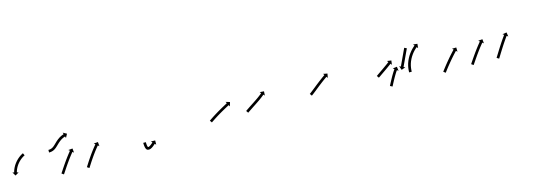

<svg xmlns="http://www.w3.org/2000/svg" viewBox="7 -863 4154 1425"><g transform="rotate(-15 2083.5 -151.0)"><path d="M138.7 -214.8C139.2 -215 139.7 -215.2 140.2 -215.5L131.7 -233.6C131.2 -233.3 130.7 -233.1 130.2 -232.9C130.2 -232.9 130.2 -232.9 130.1 -232.8C130.1 -232.8 130.1 -232.8 130.1 -232.8C128.6 -232.1 127.2 -231.4 125.7 -230.6C125.7 -230.6 125.7 -230.6 125.7 -230.6C125.6 -230.6 125.6 -230.6 125.6 -230.6C123.3 -229.4 121.1 -228.1 118.9 -226.8C118.9 -226.8 118.8 -226.8 118.8 -226.8C118.7 -226.8 118.7 -226.7 118.7 -226.7C115.8 -225 113 -223.2 110.2 -221.4C110.2 -221.4 110.1 -221.3 110.1 -221.3C110 -221.3 110 -221.3 110 -221.3C106.7 -219 103.4 -216.6 100.2 -214.2C100.2 -214.2 100.2 -214.2 100.2 -214.2C100.1 -214.1 100.1 -214.1 100.1 -214.1C96.5 -211.3 93.1 -208.4 89.7 -205.5C89.7 -205.5 89.7 -205.4 89.6 -205.4C89.6 -205.4 89.5 -205.3 89.5 -205.3C86 -202.1 82.5 -198.7 79.1 -195.3C79.1 -195.3 79.1 -195.3 79 -195.2C79 -195.2 78.9 -195.1 78.9 -195.1C75.5 -191.5 72.2 -187.8 69 -184C69 -184 68.9 -184 68.9 -183.9C68.8 -183.9 68.8 -183.8 68.8 -183.8C65.7 -180 62.7 -176 59.8 -172C59.8 -172 59.7 -172 59.7 -171.9C59.7 -171.9 59.6 -171.8 59.6 -171.8C56.9 -167.9 54.3 -163.9 51.8 -159.8C51.8 -159.8 51.8 -159.7 51.7 -159.7C51.7 -159.6 51.7 -159.5 51.7 -159.5C49.4 -155.7 47.3 -151.8 45.3 -147.8C45.3 -147.8 45.2 -147.7 45.2 -147.7C45.2 -147.6 45.2 -147.6 45.2 -147.6C43.4 -144 41.8 -140.4 40.2 -136.7C40.2 -136.7 40.2 -136.6 40.2 -136.6C40.2 -136.5 40.1 -136.5 40.1 -136.5C38.9 -133.4 37.7 -130.2 36.6 -127.1C36.6 -127.1 36.6 -127 36.5 -127C36.5 -126.9 36.5 -126.9 36.5 -126.9C35.7 -124.4 34.9 -122 34.1 -119.5C34.1 -119.5 34.1 -119.5 34.1 -119.4C34.1 -119.4 34.1 -119.4 34.1 -119.4C33.6 -117.8 33.2 -116.2 32.8 -114.6C32.8 -114.6 32.8 -114.5 32.8 -114.5C32.8 -114.5 32.8 -114.5 32.8 -114.5C32.6 -113.9 32.5 -113.4 32.3 -112.8L19.6 -116.1L36.3 -87.9L64.5 -104.6L51.7 -107.9C51.8 -108.4 52 -109 52.1 -109.5C52.1 -109.5 52.1 -109.5 52.1 -109.5C52.1 -109.4 52.1 -109.4 52.1 -109.4C52.5 -110.9 52.9 -112.4 53.3 -113.8C53.3 -113.8 53.3 -113.8 53.3 -113.8C53.3 -113.8 53.3 -113.7 53.3 -113.7C54 -116 54.7 -118.3 55.5 -120.5C55.5 -120.5 55.5 -120.5 55.4 -120.4C55.4 -120.4 55.4 -120.4 55.4 -120.4C56.4 -123.3 57.6 -126.2 58.7 -129C58.7 -129 58.7 -129 58.7 -128.9C58.6 -128.9 58.6 -128.8 58.6 -128.8C60.1 -132.2 61.6 -135.6 63.2 -138.9C63.2 -138.9 63.2 -138.8 63.1 -138.8C63.1 -138.7 63.1 -138.7 63.1 -138.7C65 -142.4 66.9 -146 69 -149.6C69 -149.6 69 -149.5 68.9 -149.4C68.9 -149.4 68.9 -149.3 68.9 -149.3C71.2 -153.1 73.6 -156.9 76.1 -160.5C76.1 -160.5 76.1 -160.5 76 -160.4C76 -160.4 76 -160.3 76 -160.3C78.7 -164 81.5 -167.7 84.4 -171.3C84.4 -171.3 84.3 -171.2 84.3 -171.2C84.2 -171.1 84.2 -171.1 84.2 -171.1C87.2 -174.6 90.3 -178.1 93.5 -181.4C93.5 -181.4 93.4 -181.4 93.4 -181.3C93.3 -181.3 93.3 -181.2 93.3 -181.2C96.5 -184.4 99.7 -187.5 103 -190.6C103 -190.6 103 -190.5 102.9 -190.5C102.9 -190.4 102.8 -190.4 102.8 -190.4C106 -193.1 109.2 -195.8 112.5 -198.4C112.5 -198.4 112.4 -198.4 112.4 -198.3C112.3 -198.3 112.3 -198.3 112.3 -198.3C115.2 -200.5 118.3 -202.7 121.3 -204.8C121.3 -204.8 121.3 -204.7 121.2 -204.7C121.2 -204.7 121.1 -204.6 121.1 -204.6C123.7 -206.3 126.3 -208 129 -209.6C129 -209.6 129 -209.6 128.9 -209.5C128.9 -209.5 128.8 -209.5 128.8 -209.5C130.9 -210.7 132.9 -211.8 135 -212.9C135 -212.9 134.9 -212.9 134.9 -212.9C134.9 -212.9 134.9 -212.8 134.9 -212.8C136.2 -213.5 137.5 -214.2 138.8 -214.8C138.8 -214.8 138.8 -214.8 138.8 -214.8C138.8 -214.8 138.7 -214.8 138.7 -214.8Z M322.5 -208.5C322 -208.5 321.5 -208.5 321 -208.5L321 -188.5C321.6 -188.5 322.1 -188.5 322.7 -188.5C322.7 -188.5 322.7 -188.5 322.7 -188.5C322.8 -188.5 322.8 -188.5 322.8 -188.5C324.3 -188.5 325.9 -188.6 327.5 -188.7C327.5 -188.7 327.5 -188.7 327.6 -188.7C327.6 -188.7 327.7 -188.7 327.7 -188.7C330 -188.9 332.4 -189.1 334.7 -189.4C334.7 -189.4 334.8 -189.4 334.9 -189.4C335 -189.4 335.1 -189.4 335.1 -189.4C338 -189.9 341 -190.5 343.9 -191.1C343.9 -191.1 344 -191.2 344.1 -191.2C344.2 -191.2 344.3 -191.2 344.3 -191.2C347.6 -192.2 350.9 -193.3 354.2 -194.5C354.2 -194.5 354.3 -194.6 354.4 -194.6C354.5 -194.7 354.6 -194.7 354.6 -194.7C358.2 -196.3 361.7 -198.1 365.1 -200C365.1 -200 365.2 -200.1 365.3 -200.2C365.4 -200.2 365.5 -200.3 365.5 -200.3C369.2 -202.7 372.8 -205.3 376.3 -208C376.3 -208 376.4 -208 376.4 -208.1C376.5 -208.2 376.6 -208.2 376.6 -208.2C380.4 -211.4 384.1 -214.7 387.7 -218.1C387.7 -218.1 387.8 -218.1 387.8 -218.1C387.8 -218.1 387.8 -218.2 387.8 -218.2C391.7 -221.9 395.6 -225.6 399.4 -229.4L399.4 -229.4L399.4 -229.4C403.4 -233.3 407.5 -237.2 411.6 -241C411.6 -241 411.6 -240.9 411.6 -240.9C411.5 -240.8 411.5 -240.8 411.5 -240.8C415.7 -244.5 419.9 -248 424.3 -251.5C424.3 -251.5 424.3 -251.4 424.2 -251.4C424.1 -251.3 424.1 -251.3 424.1 -251.3C428.3 -254.3 432.6 -257.3 437 -260C437 -260 436.9 -260 436.8 -260C436.7 -259.9 436.6 -259.9 436.6 -259.9C440.5 -262.1 444.5 -264.2 448.5 -266.2C448.5 -266.2 448.5 -266.2 448.4 -266.1C448.3 -266.1 448.2 -266.1 448.2 -266.1C451.4 -267.5 454.6 -268.9 457.9 -270.1C457.9 -270.1 457.8 -270.1 457.8 -270.1C457.7 -270.1 457.7 -270 457.7 -270C459.8 -270.8 461.9 -271.5 464 -272.2C464 -272.2 464 -272.2 463.9 -272.2C463.9 -272.2 463.9 -272.2 463.9 -272.2C464.7 -272.4 465.4 -272.6 466.2 -272.9L470 -260.3L485.5 -289.1L456.7 -304.7L460.5 -292C459.6 -291.8 458.8 -291.5 458 -291.3C458 -291.3 458 -291.3 458 -291.3C457.9 -291.3 457.9 -291.3 457.9 -291.3C455.6 -290.5 453.2 -289.7 450.9 -288.9C450.9 -288.9 450.8 -288.8 450.8 -288.8C450.7 -288.8 450.7 -288.8 450.7 -288.8C447.1 -287.4 443.5 -285.9 440 -284.3C440 -284.3 440 -284.3 439.9 -284.2C439.8 -284.2 439.7 -284.2 439.7 -284.2C435.3 -282 430.9 -279.7 426.6 -277.2C426.6 -277.2 426.6 -277.1 426.5 -277.1C426.4 -277 426.3 -277 426.3 -277C421.5 -274 416.8 -270.8 412.3 -267.4C412.3 -267.4 412.2 -267.4 412.1 -267.3C412.1 -267.3 412 -267.2 412 -267.2C407.3 -263.6 402.7 -259.8 398.3 -255.8C398.3 -255.8 398.2 -255.8 398.2 -255.8C398.2 -255.7 398.1 -255.7 398.1 -255.7C393.8 -251.8 389.6 -247.8 385.5 -243.7L385.5 -243.7L385.5 -243.7C381.7 -240 377.8 -236.3 374 -232.6C374 -232.6 374 -232.6 374.1 -232.7C374.1 -232.7 374.1 -232.7 374.1 -232.7C370.7 -229.6 367.3 -226.5 363.8 -223.6C363.8 -223.6 363.8 -223.6 363.9 -223.7C364 -223.7 364.1 -223.8 364.1 -223.8C361 -221.4 357.9 -219.2 354.7 -217.1C354.7 -217.1 354.8 -217.2 354.9 -217.3C355 -217.3 355.1 -217.4 355.1 -217.4C352.3 -215.8 349.5 -214.3 346.5 -213C346.5 -213 346.6 -213 346.7 -213.1C346.9 -213.1 347 -213.2 347 -213.2C344.3 -212.2 341.7 -211.3 338.9 -210.5C338.9 -210.5 339 -210.5 339.2 -210.6C339.3 -210.6 339.4 -210.6 339.4 -210.6C336.9 -210.1 334.5 -209.6 332 -209.2C332 -209.2 332.1 -209.2 332.2 -209.2C332.3 -209.2 332.3 -209.2 332.3 -209.2C330.3 -209 328.3 -208.8 326.3 -208.6C326.3 -208.6 326.3 -208.7 326.4 -208.7C326.4 -208.7 326.5 -208.7 326.5 -208.7C325.1 -208.6 323.7 -208.5 322.4 -208.5C322.4 -208.5 322.4 -208.5 322.4 -208.5C322.5 -208.5 322.5 -208.5 322.5 -208.5ZM370.2 -15.9C369.9 -15.4 369.5 -14.9 369.2 -14.4L385.6 -3C386 -3.5 386.3 -4 386.7 -4.5L386.7 -4.5L386.7 -4.5C387.7 -6 388.7 -7.5 389.7 -9L389.8 -9L389.8 -9.1C391.4 -11.4 392.9 -13.8 394.5 -16.2L394.5 -16.2L394.5 -16.2C396.6 -19.4 398.7 -22.5 400.8 -25.6C403.2 -29.4 405.7 -33.1 408.2 -36.9L408.2 -36.8L408.2 -36.8C410.9 -41 413.7 -45.2 416.5 -49.4L416.5 -49.4L416.5 -49.4C419.5 -53.8 422.6 -58.3 425.6 -62.7L425.6 -62.7L425.6 -62.7C428.7 -67.3 431.9 -71.9 435.1 -76.5L435.1 -76.4L435.1 -76.4C438.3 -81 441.5 -85.6 444.8 -90.1L444.8 -90.1L444.7 -90.1C447.9 -94.5 451.1 -98.8 454.3 -103.2L454.3 -103.2L454.3 -103.2C457.3 -107.3 460.3 -111.3 463.4 -115.4L463.4 -115.4L463.4 -115.3C466.1 -119 468.9 -122.6 471.7 -126.2L471.7 -126.2L471.7 -126.1C474 -129.2 476.4 -132.2 478.8 -135.2L478.8 -135.2L478.8 -135.2C480.6 -137.5 482.5 -139.8 484.4 -142.2L484.4 -142.1L484.4 -142.1C485.6 -143.6 486.8 -145.1 488 -146.6L488 -146.6L488 -146.6C488.4 -147.1 488.9 -147.6 489.3 -148.1L499.5 -139.8L496.4 -172.4L463.7 -169.3L473.9 -160.9C473.4 -160.4 473 -159.8 472.6 -159.3L472.6 -159.3L472.6 -159.3C471.3 -157.8 470.1 -156.3 468.9 -154.8L468.9 -154.8L468.8 -154.7C466.9 -152.4 465.1 -150 463.2 -147.7L463.2 -147.7L463.1 -147.7C460.7 -144.6 458.3 -141.5 455.9 -138.5L455.9 -138.4L455.9 -138.4C453.1 -134.8 450.2 -131.1 447.5 -127.5L447.4 -127.4L447.4 -127.4C444.3 -123.3 441.3 -119.2 438.2 -115.1L438.2 -115.1L438.2 -115C434.9 -110.6 431.7 -106.2 428.5 -101.8L428.5 -101.7L428.5 -101.7C425.2 -97.1 422 -92.5 418.7 -87.9L418.7 -87.9L418.7 -87.9C415.5 -83.3 412.3 -78.7 409.1 -74L409.1 -74L409.1 -74C406 -69.5 403 -65 399.9 -60.5L399.9 -60.5L399.9 -60.5C397.1 -56.3 394.3 -52.1 391.5 -47.9L391.5 -47.9L391.5 -47.9C389 -44.2 386.5 -40.4 384.1 -36.7C382 -33.5 379.9 -30.4 377.9 -27.3L377.9 -27.3L377.9 -27.3C376.3 -24.9 374.7 -22.5 373.1 -20.2L373.2 -20.2L373.2 -20.2C372.2 -18.8 371.2 -17.3 370.2 -15.8L370.2 -15.9ZM564.7 -12.2C564.4 -11.7 564.1 -11.3 563.8 -10.8L580.5 0.3C580.8 -0.2 581.1 -0.7 581.4 -1.2L581.5 -1.2L581.5 -1.3C582.4 -2.8 583.4 -4.3 584.4 -5.8L584.4 -5.8L584.4 -5.8C586 -8.2 587.5 -10.7 589 -13.1C591.1 -16.3 593.1 -19.5 595.1 -22.7L595.1 -22.7L595.1 -22.7C597.6 -26.5 600 -30.3 602.4 -34.1L602.4 -34.1L602.4 -34.1C605.2 -38.3 607.9 -42.5 610.7 -46.8L610.7 -46.7L610.7 -46.7C613.7 -51.2 616.7 -55.7 619.7 -60.2L619.7 -60.2L619.7 -60.2C622.8 -64.8 626 -69.4 629.2 -74L629.2 -74L629.2 -74C632.4 -78.6 635.6 -83.1 638.9 -87.7C638.9 -87.7 638.9 -87.7 638.9 -87.7C638.9 -87.7 638.9 -87.7 638.9 -87.7C642 -92.1 645.2 -96.5 648.5 -100.8C648.5 -100.8 648.5 -100.8 648.5 -100.8C648.4 -100.8 648.4 -100.8 648.4 -100.8C651.5 -104.9 654.5 -108.9 657.6 -113L657.6 -113L657.6 -112.9C660.4 -116.6 663.2 -120.2 666 -123.8L666 -123.7L666 -123.7C668.4 -126.7 670.8 -129.8 673.2 -132.8L673.2 -132.8L673.2 -132.7C675.1 -135.1 677 -137.4 678.9 -139.7L678.9 -139.6L678.9 -139.6C680.1 -141.1 681.3 -142.6 682.5 -144.1L682.5 -144.1L682.5 -144C683 -144.6 683.4 -145.1 683.9 -145.6L693.9 -137.1L691.2 -169.8L658.5 -167L668.6 -158.5C668.1 -158 667.7 -157.5 667.2 -156.9L667.2 -156.9L667.2 -156.9C666 -155.4 664.7 -153.9 663.5 -152.4L663.5 -152.4L663.4 -152.4C661.5 -150.1 659.6 -147.7 657.7 -145.4L657.7 -145.3L657.7 -145.3C655.2 -142.3 652.7 -139.2 650.3 -136.1L650.3 -136.1L650.3 -136.1C647.4 -132.5 644.6 -128.8 641.8 -125.1L641.7 -125.1L641.7 -125.1C638.6 -121 635.5 -116.9 632.4 -112.7C632.4 -112.7 632.4 -112.7 632.4 -112.7C632.4 -112.7 632.4 -112.7 632.4 -112.7C629.1 -108.3 625.9 -103.8 622.6 -99.4C622.6 -99.4 622.6 -99.4 622.6 -99.4C622.6 -99.3 622.6 -99.3 622.6 -99.3C619.3 -94.7 616 -90.1 612.8 -85.5L612.8 -85.4L612.8 -85.4C609.5 -80.8 606.3 -76.1 603.2 -71.4L603.1 -71.4L603.1 -71.4C600.1 -66.9 597 -62.3 594 -57.8L594 -57.8L594 -57.7C591.2 -53.5 588.4 -49.2 585.6 -45L585.6 -44.9L585.6 -44.9C583.2 -41.1 580.7 -37.3 578.3 -33.5L578.3 -33.5L578.3 -33.4C576.2 -30.2 574.2 -27 572.1 -23.8C570.6 -21.4 569.1 -19 567.5 -16.6L567.5 -16.6L567.6 -16.6C566.6 -15.1 565.7 -13.6 564.7 -12.2L564.7 -12.2Z M1034.5 -75C1034.5 -75.6 1034.5 -76.2 1034.5 -76.8L1014.5 -76.9C1014.5 -76.3 1014.5 -75.7 1014.5 -75.1C1014.5 -75.1 1014.5 -75 1014.5 -75C1014.5 -75 1014.5 -75 1014.5 -75C1014.5 -73.3 1014.5 -71.6 1014.6 -69.9C1014.6 -69.9 1014.6 -69.8 1014.6 -69.8C1014.6 -69.8 1014.6 -69.8 1014.6 -69.8C1014.6 -67.1 1014.8 -64.5 1014.9 -61.9C1014.9 -61.9 1014.9 -61.8 1014.9 -61.8C1014.9 -61.8 1014.9 -61.7 1014.9 -61.7C1015.1 -58.4 1015.5 -55.1 1015.9 -51.9C1015.9 -51.9 1015.9 -51.8 1015.9 -51.7C1015.9 -51.6 1015.9 -51.6 1015.9 -51.6C1016.4 -47.9 1017.1 -44.3 1017.9 -40.8C1017.9 -40.8 1017.9 -40.6 1018 -40.5C1018 -40.4 1018 -40.3 1018 -40.3C1019 -36.9 1020.1 -33.5 1021.5 -30.3C1021.5 -30.3 1021.6 -30.1 1021.7 -29.9C1021.8 -29.7 1021.9 -29.5 1021.9 -29.5C1023.2 -27.1 1024.7 -24.8 1026.5 -22.9C1026.5 -22.9 1026.8 -22.6 1027.1 -22.4C1027.4 -22.1 1027.7 -21.8 1027.7 -21.8C1029.5 -20.5 1031.5 -19.5 1033.6 -18.8C1033.7 -18.8 1034 -18.7 1034.3 -18.6C1034.6 -18.5 1034.9 -18.4 1034.9 -18.4C1038.2 -17.8 1041.5 -17.6 1044.8 -17.5C1044.9 -17.5 1045.2 -17.5 1045.5 -17.5C1045.8 -17.6 1046.1 -17.6 1046.1 -17.6C1049.2 -17.9 1052.2 -18.7 1055.1 -19.7C1055.1 -19.7 1055.3 -19.8 1055.5 -19.8C1055.7 -19.9 1055.8 -20 1055.8 -20C1059.3 -21.4 1062.7 -23.1 1065.9 -25C1065.9 -25 1066 -25 1066.1 -25.1C1066.2 -25.1 1066.3 -25.2 1066.3 -25.2C1069.5 -27.2 1072.6 -29.3 1075.6 -31.5C1075.6 -31.5 1075.7 -31.5 1075.8 -31.6C1075.8 -31.6 1075.9 -31.7 1075.9 -31.7C1078.5 -33.7 1081.1 -35.8 1083.7 -37.9C1083.7 -37.9 1083.7 -37.9 1083.8 -38C1083.8 -38 1083.8 -38 1083.8 -38C1085.8 -39.7 1087.8 -41.5 1089.8 -43.3C1089.8 -43.3 1089.8 -43.3 1089.8 -43.3C1089.8 -43.3 1089.8 -43.3 1089.8 -43.3C1091.1 -44.5 1092.4 -45.7 1093.6 -46.9L1093.6 -46.9L1093.7 -46.9C1094.1 -47.3 1094.5 -47.7 1095 -48.2L1104.1 -38.7L1104.7 -71.4L1072 -72.1L1081.1 -62.6C1080.7 -62.2 1080.3 -61.8 1079.8 -61.3L1079.9 -61.4L1079.9 -61.4C1078.7 -60.3 1077.5 -59.1 1076.3 -58C1076.3 -58 1076.3 -58 1076.3 -58.1C1076.3 -58.1 1076.4 -58.1 1076.4 -58.1C1074.5 -56.4 1072.7 -54.8 1070.8 -53.2C1070.8 -53.2 1070.8 -53.2 1070.8 -53.2C1070.9 -53.3 1070.9 -53.3 1070.9 -53.3C1068.5 -51.3 1066.1 -49.4 1063.7 -47.6C1063.7 -47.6 1063.8 -47.6 1063.8 -47.6C1063.9 -47.7 1063.9 -47.7 1063.9 -47.7C1061.2 -45.8 1058.5 -43.9 1055.7 -42.2C1055.7 -42.2 1055.8 -42.2 1055.9 -42.3C1056 -42.3 1056.1 -42.4 1056.1 -42.4C1053.5 -40.9 1050.8 -39.5 1048.1 -38.4C1048.1 -38.4 1048.2 -38.5 1048.4 -38.5C1048.6 -38.6 1048.8 -38.7 1048.8 -38.7C1047.2 -38.1 1045.5 -37.6 1043.9 -37.4C1043.9 -37.4 1044.2 -37.5 1044.5 -37.5C1044.8 -37.5 1045.1 -37.5 1045.1 -37.5C1043 -37.5 1040.8 -37.6 1038.8 -38C1038.7 -38 1039.1 -38 1039.4 -37.9C1039.7 -37.8 1040.1 -37.7 1040.1 -37.7C1040 -37.7 1039.5 -38 1039.7 -37.8C1039.8 -37.8 1040 -37.6 1039.9 -37.7C1039.9 -37.7 1040.2 -37.4 1040.5 -37.1C1040.8 -36.9 1041.1 -36.6 1041.1 -36.6C1040.4 -37.3 1039.9 -38.3 1039.5 -39.1C1039.5 -39.1 1039.6 -38.9 1039.7 -38.7C1039.8 -38.5 1039.9 -38.3 1039.9 -38.3C1038.8 -40.7 1038 -43.2 1037.3 -45.7C1037.3 -45.7 1037.3 -45.6 1037.4 -45.4C1037.4 -45.3 1037.4 -45.2 1037.4 -45.2C1036.7 -48.3 1036.1 -51.4 1035.7 -54.5C1035.7 -54.5 1035.7 -54.4 1035.7 -54.4C1035.7 -54.3 1035.7 -54.2 1035.7 -54.2C1035.4 -57.2 1035.1 -60.2 1034.9 -63.2C1034.9 -63.2 1034.9 -63.1 1034.9 -63.1C1034.9 -63 1034.9 -63 1034.9 -63C1034.7 -65.4 1034.6 -67.9 1034.5 -70.3C1034.5 -70.3 1034.6 -70.3 1034.6 -70.3C1034.6 -70.2 1034.6 -70.2 1034.6 -70.2C1034.5 -71.8 1034.5 -73.5 1034.5 -75.1C1034.5 -75.1 1034.5 -75.1 1034.5 -75C1034.5 -75 1034.5 -75 1034.5 -75Z M1536.2 -108.9C1535.7 -108.5 1535.1 -108.2 1534.6 -107.8L1546 -91.4C1546.5 -91.7 1547.1 -92.1 1547.7 -92.5L1547.6 -92.5L1547.6 -92.5C1549.2 -93.6 1550.8 -94.7 1552.3 -95.8L1552.3 -95.8L1552.3 -95.7C1554.8 -97.4 1557.2 -99.1 1559.7 -100.8L1559.7 -100.7L1559.7 -100.7C1562.8 -102.9 1566 -105 1569.2 -107.1L1569.2 -107.1L1569.2 -107.1C1573 -109.6 1576.8 -112.1 1580.6 -114.6L1580.6 -114.6L1580.6 -114.6C1584.9 -117.3 1589.1 -120 1593.4 -122.7L1593.4 -122.7L1593.4 -122.7C1598 -125.6 1602.6 -128.4 1607.2 -131.3L1607.2 -131.2L1607.2 -131.2C1612 -134.1 1616.8 -137 1621.6 -139.9L1621.6 -139.9L1621.5 -139.8C1626.4 -142.7 1631.2 -145.5 1636 -148.3L1636 -148.3L1636 -148.3C1640.7 -150.9 1645.4 -153.6 1650.1 -156.3L1650.1 -156.3L1650.1 -156.2C1654.5 -158.7 1658.9 -161.2 1663.3 -163.6L1663.3 -163.6L1663.3 -163.6C1667.2 -165.7 1671.1 -167.9 1675.1 -170.1L1675.1 -170.1L1675.1 -170.1C1678.4 -171.9 1681.7 -173.7 1685.1 -175.5C1687.6 -176.9 1690.2 -178.2 1692.8 -179.6C1694.4 -180.5 1696 -181.4 1697.7 -182.3C1698.3 -182.6 1698.8 -182.9 1699.4 -183.2L1705.7 -171.7L1715 -203.1L1683.6 -212.4L1689.9 -200.8C1689.3 -200.5 1688.7 -200.2 1688.2 -199.9C1686.5 -199 1684.9 -198.1 1683.2 -197.2C1680.7 -195.8 1678.1 -194.4 1675.6 -193.1C1672.2 -191.3 1668.9 -189.4 1665.5 -187.6L1665.5 -187.6L1665.5 -187.6C1661.6 -185.5 1657.6 -183.3 1653.6 -181.1L1653.6 -181.1L1653.6 -181.1C1649.2 -178.6 1644.7 -176.2 1640.3 -173.7L1640.3 -173.7L1640.3 -173.7C1635.5 -171 1630.8 -168.3 1626.1 -165.6L1626 -165.6L1626 -165.6C1621.1 -162.8 1616.3 -159.9 1611.4 -157.1L1611.4 -157.1L1611.4 -157.1C1606.5 -154.2 1601.7 -151.3 1596.8 -148.3L1596.8 -148.3L1596.8 -148.3C1592.1 -145.5 1587.5 -142.6 1582.8 -139.7L1582.8 -139.7L1582.8 -139.7C1578.4 -136.9 1574.1 -134.2 1569.8 -131.4L1569.8 -131.4L1569.7 -131.4C1565.9 -128.9 1562 -126.4 1558.2 -123.8L1558.2 -123.8L1558.2 -123.8C1554.9 -121.7 1551.7 -119.5 1548.5 -117.3L1548.5 -117.3L1548.4 -117.3C1546 -115.6 1543.5 -113.9 1541 -112.2L1541 -112.2L1541 -112.2C1539.4 -111.1 1537.8 -110 1536.2 -108.9L1536.2 -108.9Z M1815.2 -108.9C1814.7 -108.5 1814.1 -108.2 1813.6 -107.8L1825 -91.4C1825.5 -91.7 1826.1 -92.1 1826.6 -92.5C1828.2 -93.6 1829.8 -94.7 1831.3 -95.7L1831.3 -95.7L1831.3 -95.7C1833.7 -97.4 1836.2 -99.1 1838.6 -100.7L1838.6 -100.7L1838.6 -100.7C1841.8 -102.9 1844.9 -105 1848.1 -107.1L1848.1 -107.1L1848.1 -107.1C1851.8 -109.6 1855.6 -112.1 1859.3 -114.6L1859.3 -114.6L1859.3 -114.6C1863.5 -117.4 1867.6 -120.1 1871.8 -122.9C1876.3 -125.8 1880.7 -128.8 1885.2 -131.7C1889.8 -134.7 1894.3 -137.7 1898.9 -140.7L1898.9 -140.8L1898.9 -140.8C1903.4 -143.8 1908 -146.8 1912.5 -149.8L1912.5 -149.8L1912.5 -149.9C1916.8 -152.8 1921.1 -155.8 1925.4 -158.7C1925.4 -158.7 1925.4 -158.7 1925.4 -158.8C1925.5 -158.8 1925.5 -158.8 1925.5 -158.8C1929.4 -161.6 1933.4 -164.4 1937.3 -167.2C1937.3 -167.2 1937.3 -167.2 1937.3 -167.2C1937.4 -167.2 1937.4 -167.3 1937.4 -167.3C1940.8 -169.8 1944.3 -172.4 1947.7 -175C1947.7 -175 1947.7 -175 1947.8 -175C1947.8 -175 1947.8 -175 1947.8 -175C1950.6 -177.2 1953.5 -179.5 1956.3 -181.7C1956.3 -181.7 1956.3 -181.7 1956.3 -181.7C1956.4 -181.7 1956.4 -181.8 1956.4 -181.8C1958.5 -183.5 1960.7 -185.2 1962.8 -187C1962.8 -187 1962.8 -187 1962.8 -187C1962.8 -187 1962.8 -187 1962.8 -187C1964.2 -188.2 1965.5 -189.3 1966.9 -190.5L1966.9 -190.5L1966.9 -190.5C1967.4 -190.9 1967.8 -191.3 1968.3 -191.7L1977 -181.8L1979.2 -214.5L1946.6 -216.8L1955.2 -206.8C1954.7 -206.4 1954.3 -206 1953.8 -205.6L1953.8 -205.6L1953.8 -205.7C1952.6 -204.5 1951.3 -203.4 1950 -202.3C1950 -202.3 1950 -202.4 1950 -202.4C1950 -202.4 1950 -202.4 1950 -202.4C1947.9 -200.7 1945.9 -199 1943.8 -197.3C1943.8 -197.3 1943.8 -197.3 1943.8 -197.3C1943.8 -197.3 1943.9 -197.3 1943.9 -197.3C1941.1 -195.2 1938.4 -193 1935.6 -190.9C1935.6 -190.9 1935.6 -190.9 1935.6 -190.9C1935.6 -190.9 1935.6 -190.9 1935.6 -190.9C1932.3 -188.4 1928.9 -185.9 1925.5 -183.4C1925.5 -183.4 1925.5 -183.4 1925.6 -183.4C1925.6 -183.4 1925.6 -183.4 1925.6 -183.4C1921.7 -180.6 1917.9 -177.9 1914 -175.1C1914 -175.1 1914 -175.1 1914 -175.1C1914 -175.2 1914 -175.2 1914 -175.2C1909.8 -172.2 1905.5 -169.3 1901.3 -166.4L1901.3 -166.4L1901.3 -166.4C1896.8 -163.4 1892.3 -160.4 1887.8 -157.4L1887.8 -157.4L1887.9 -157.4C1883.3 -154.4 1878.7 -151.4 1874.2 -148.4C1869.7 -145.5 1865.3 -142.5 1860.8 -139.6C1856.6 -136.8 1852.4 -134.1 1848.2 -131.3L1848.2 -131.3L1848.2 -131.3C1844.5 -128.8 1840.7 -126.3 1836.9 -123.7L1836.9 -123.7L1836.9 -123.7C1833.7 -121.6 1830.5 -119.4 1827.4 -117.3L1827.4 -117.3L1827.3 -117.3C1824.9 -115.6 1822.4 -113.9 1820 -112.2L1820 -112.2L1820 -112.2C1818.4 -111.1 1816.8 -110 1815.2 -108.9Z M2304 -108.8C2303.6 -108.5 2303.1 -108.1 2302.6 -107.8L2314 -91.4C2314.5 -91.7 2315 -92.1 2315.5 -92.4L2315.5 -92.4L2315.6 -92.5C2317 -93.5 2318.4 -94.5 2319.8 -95.5C2319.8 -95.5 2319.9 -95.5 2319.9 -95.5C2319.9 -95.6 2319.9 -95.6 2319.9 -95.6C2322.1 -97.2 2324.4 -98.9 2326.6 -100.6C2326.6 -100.6 2326.6 -100.6 2326.6 -100.6C2326.6 -100.6 2326.7 -100.6 2326.7 -100.6C2329.6 -102.8 2332.5 -105.1 2335.4 -107.3L2335.4 -107.3L2335.4 -107.3C2338.9 -110.1 2342.4 -112.8 2345.8 -115.5L2345.8 -115.5L2345.8 -115.5C2349.7 -118.6 2353.6 -121.7 2357.5 -124.8C2361.7 -128.1 2365.8 -131.4 2370 -134.8C2374.3 -138.2 2378.7 -141.7 2383 -145.1L2383 -145.1L2383 -145.1C2387.3 -148.5 2391.7 -151.9 2396.1 -155.3L2396.1 -155.3L2396.1 -155.3C2400.3 -158.6 2404.6 -161.9 2408.9 -165.2L2408.9 -165.2L2408.9 -165.2C2412.9 -168.2 2416.9 -171.3 2421 -174.3L2421 -174.3L2421 -174.3C2424.6 -177 2428.3 -179.7 2431.9 -182.4L2431.9 -182.4L2431.9 -182.4C2435 -184.6 2438.1 -186.9 2441.3 -189.1L2441.2 -189.1L2441.2 -189.1C2443.7 -190.8 2446.1 -192.5 2448.5 -194.2L2448.5 -194.2L2448.5 -194.2C2450.1 -195.3 2451.6 -196.4 2453.2 -197.5L2453.2 -197.5L2453.2 -197.5C2453.8 -197.9 2454.3 -198.3 2454.9 -198.7L2462.3 -187.8L2468.3 -220L2436.1 -226L2443.6 -215.1C2443 -214.7 2442.4 -214.4 2441.9 -214L2441.9 -214L2441.8 -214C2440.2 -212.9 2438.7 -211.7 2437.1 -210.6L2437 -210.6L2437 -210.6C2434.6 -208.9 2432.1 -207.2 2429.7 -205.4L2429.6 -205.4L2429.6 -205.4C2426.5 -203.1 2423.3 -200.8 2420.1 -198.6L2420.1 -198.5L2420.1 -198.5C2416.4 -195.8 2412.7 -193.1 2409 -190.4L2409 -190.3L2409 -190.3C2404.9 -187.3 2400.8 -184.2 2396.8 -181.1L2396.8 -181.1L2396.7 -181.1C2392.4 -177.8 2388.1 -174.5 2383.8 -171.1L2383.8 -171.1L2383.8 -171.1C2379.4 -167.7 2375 -164.2 2370.6 -160.8L2370.6 -160.8L2370.6 -160.8C2366.2 -157.3 2361.9 -153.9 2357.5 -150.4C2353.4 -147.1 2349.2 -143.8 2345 -140.4C2341.1 -137.3 2337.3 -134.3 2333.4 -131.2L2333.4 -131.2L2333.4 -131.2C2330 -128.5 2326.6 -125.8 2323.1 -123.1L2323.1 -123.1L2323.2 -123.1C2320.3 -120.9 2317.4 -118.7 2314.5 -116.5C2314.5 -116.5 2314.6 -116.5 2314.6 -116.5C2314.6 -116.5 2314.6 -116.5 2314.6 -116.5C2312.4 -114.9 2310.2 -113.3 2308.1 -111.7C2308.1 -111.7 2308.1 -111.7 2308.1 -111.7C2308.1 -111.7 2308.1 -111.7 2308.1 -111.7C2306.7 -110.7 2305.4 -109.7 2304 -108.8L2304 -108.8Z M2818.8 -108.6C2818.4 -108.3 2818 -108.1 2817.6 -107.8L2829 -91.4C2829.4 -91.6 2829.8 -91.9 2830.2 -92.2C2831.4 -93 2832.6 -93.9 2833.8 -94.7C2835.6 -96 2837.4 -97.2 2839.3 -98.5C2841.6 -100.2 2844 -101.8 2846.4 -103.4C2849.2 -105.4 2852 -107.3 2854.8 -109.3C2858 -111.5 2861.1 -113.6 2864.2 -115.8C2867.6 -118.1 2870.9 -120.4 2874.3 -122.8C2877.7 -125.1 2881.1 -127.5 2884.6 -129.9C2888 -132.3 2891.5 -134.7 2894.9 -137.1L2894.9 -137.1L2894.9 -137.1C2898.2 -139.5 2901.5 -141.8 2904.8 -144.1L2904.8 -144.1L2904.8 -144.1C2907.9 -146.3 2911 -148.5 2914 -150.7L2914 -150.7L2914 -150.7C2916.8 -152.7 2919.5 -154.7 2922.2 -156.7L2922.3 -156.7L2922.3 -156.7C2924.6 -158.3 2926.8 -160 2929.1 -161.7L2929.1 -161.7L2929.2 -161.7C2930.9 -163 2932.7 -164.3 2934.4 -165.6L2934.4 -165.6L2934.4 -165.6C2935.6 -166.5 2936.7 -167.3 2937.8 -168.2C2938.2 -168.5 2938.6 -168.8 2939 -169.1L2946.9 -158.5L2951.5 -191L2919 -195.6L2927 -185C2926.6 -184.7 2926.2 -184.4 2925.8 -184.1C2924.7 -183.3 2923.6 -182.5 2922.5 -181.7L2922.5 -181.7L2922.5 -181.7C2920.7 -180.4 2919 -179.1 2917.3 -177.8L2917.3 -177.8L2917.3 -177.8C2915 -176.1 2912.8 -174.5 2910.5 -172.8L2910.5 -172.8L2910.5 -172.8C2907.8 -170.9 2905.1 -168.9 2902.4 -167L2902.4 -167L2902.4 -167C2899.3 -164.8 2896.3 -162.6 2893.2 -160.5L2893.2 -160.5L2893.2 -160.5C2890 -158.1 2886.7 -155.8 2883.4 -153.5L2883.4 -153.5L2883.4 -153.5C2880 -151.1 2876.6 -148.7 2873.2 -146.3C2869.7 -144 2866.3 -141.6 2862.9 -139.2C2859.5 -136.9 2856.2 -134.6 2852.8 -132.2C2849.7 -130.1 2846.6 -127.9 2843.4 -125.7C2840.6 -123.8 2837.8 -121.8 2835 -119.9C2832.6 -118.2 2830.2 -116.6 2827.9 -114.9C2826 -113.7 2824.2 -112.4 2822.4 -111.1C2821.2 -110.3 2820 -109.5 2818.8 -108.6ZM3085.3 -247.2C3085.5 -247.7 3085.8 -248.2 3086 -248.6L3067.9 -257.1C3067.6 -256.6 3067.4 -256.1 3067.2 -255.6C3066.6 -254.3 3065.9 -252.9 3065.3 -251.6C3064.3 -249.5 3063.3 -247.4 3062.4 -245.3C3061.1 -242.5 3059.8 -239.8 3058.5 -237.1C3057 -233.9 3055.5 -230.6 3054 -227.4C3052.3 -223.8 3050.7 -220.2 3049 -216.6C3047.2 -212.7 3045.4 -208.9 3043.6 -205C3041.7 -201 3039.9 -197.1 3038 -193.1C3036.2 -189.1 3034.3 -185.1 3032.5 -181.2C3030.7 -177.3 3028.9 -173.4 3027.1 -169.6C3025.4 -166 3023.7 -162.4 3022 -158.8C3020.5 -155.6 3019 -152.3 3017.5 -149.1C3016.2 -146.4 3015 -143.6 3013.7 -140.9C3012.7 -138.8 3011.7 -136.7 3010.7 -134.6C3010.1 -133.2 3009.5 -131.9 3008.8 -130.5C3008.6 -130.1 3008.4 -129.6 3008.2 -129.1L2996.2 -134.7L3007.4 -103.9L3038.2 -115.1L3026.3 -120.6C3026.5 -121.1 3026.8 -121.6 3027 -122.1C3027.6 -123.4 3028.2 -124.8 3028.9 -126.1C3029.8 -128.2 3030.8 -130.3 3031.8 -132.5C3033.1 -135.2 3034.4 -137.9 3035.6 -140.6C3037.1 -143.9 3038.6 -147.1 3040.1 -150.3C3041.8 -153.9 3043.5 -157.5 3045.2 -161.1C3047 -165 3048.8 -168.8 3050.6 -172.7C3052.4 -176.7 3054.3 -180.7 3056.1 -184.6C3058 -188.6 3059.9 -192.6 3061.7 -196.6C3063.5 -200.4 3065.3 -204.3 3067.1 -208.1C3068.8 -211.7 3070.5 -215.3 3072.1 -218.9C3073.6 -222.2 3075.2 -225.4 3076.7 -228.6C3077.9 -231.4 3079.2 -234.1 3080.5 -236.8C3081.5 -238.9 3082.4 -241 3083.4 -243.1C3084.1 -244.5 3084.7 -245.8 3085.3 -247.2ZM2893 -12.1C2892.8 -11.6 2892.5 -11.2 2892.3 -10.8L2910.2 -1.8C2910.4 -2.2 2910.6 -2.7 2910.9 -3.1L2910.9 -3.1L2910.9 -3.1C2911.4 -4.3 2912 -5.4 2912.6 -6.6L2912.6 -6.6L2912.6 -6.6C2913.6 -8.4 2914.5 -10.3 2915.4 -12.1L2915.4 -12.1L2915.4 -12.1C2916.6 -14.4 2917.8 -16.8 2919.1 -19.1L2919.1 -19.1L2919 -19.1C2920.5 -21.9 2921.9 -24.6 2923.4 -27.4L2923.4 -27.4L2923.4 -27.4C2925 -30.5 2926.7 -33.6 2928.3 -36.6L2928.3 -36.6L2928.3 -36.6C2930.1 -39.9 2931.8 -43.2 2933.6 -46.5L2933.6 -46.5L2933.6 -46.5C2935.5 -49.9 2937.3 -53.3 2939.2 -56.7L2939.2 -56.6L2939.2 -56.6C2941.1 -60 2943 -63.4 2944.9 -66.8L2944.9 -66.8L2944.9 -66.7C2946.8 -70 2948.7 -73.3 2950.6 -76.5C2950.6 -76.5 2950.6 -76.5 2950.6 -76.5C2950.6 -76.5 2950.6 -76.5 2950.6 -76.5C2952.4 -79.6 2954.2 -82.6 2956.1 -85.7C2956.1 -85.7 2956 -85.7 2956 -85.6C2956 -85.6 2956 -85.6 2956 -85.6C2957.7 -88.4 2959.4 -91.1 2961.2 -93.8C2961.2 -93.8 2961.2 -93.8 2961.1 -93.8C2961.1 -93.8 2961.1 -93.8 2961.1 -93.8C2962.6 -96.1 2964.2 -98.4 2965.7 -100.7C2965.7 -100.7 2965.7 -100.7 2965.7 -100.7C2965.7 -100.7 2965.6 -100.7 2965.6 -100.7C2966.9 -102.5 2968.1 -104.3 2969.4 -106.1C2969.4 -106.1 2969.4 -106.1 2969.4 -106.1C2969.4 -106 2969.4 -106 2969.4 -106C2970.2 -107.2 2971.1 -108.4 2971.9 -109.5C2971.9 -109.5 2971.9 -109.5 2971.9 -109.5C2971.9 -109.5 2971.9 -109.5 2971.9 -109.5C2972.2 -109.9 2972.6 -110.4 2972.9 -110.8L2983.4 -102.8L2979 -135.3L2946.5 -130.9L2957 -122.9C2956.6 -122.5 2956.3 -122 2956 -121.6C2956 -121.6 2955.9 -121.6 2955.9 -121.5C2955.9 -121.5 2955.9 -121.5 2955.9 -121.5C2955 -120.3 2954.1 -119 2953.1 -117.7C2953.1 -117.7 2953.1 -117.7 2953.1 -117.7C2953.1 -117.7 2953.1 -117.7 2953.1 -117.7C2951.7 -115.8 2950.4 -113.9 2949.1 -111.9C2949.1 -111.9 2949.1 -111.9 2949.1 -111.9C2949.1 -111.9 2949.1 -111.9 2949.1 -111.9C2947.5 -109.5 2945.9 -107 2944.3 -104.6C2944.3 -104.6 2944.3 -104.6 2944.3 -104.6C2944.3 -104.6 2944.3 -104.6 2944.3 -104.6C2942.5 -101.8 2940.7 -98.9 2939 -96.1C2939 -96.1 2939 -96.1 2939 -96.1C2939 -96.1 2939 -96.1 2939 -96.1C2937.1 -93 2935.2 -89.8 2933.4 -86.7C2933.4 -86.7 2933.3 -86.7 2933.3 -86.7C2933.3 -86.7 2933.3 -86.7 2933.3 -86.7C2931.4 -83.3 2929.5 -80 2927.5 -76.7L2927.5 -76.7L2927.5 -76.7C2925.6 -73.2 2923.6 -69.8 2921.7 -66.4L2921.7 -66.4L2921.7 -66.3C2919.8 -62.9 2917.9 -59.5 2916.1 -56.1L2916 -56.1L2916 -56C2914.2 -52.7 2912.4 -49.4 2910.7 -46.1L2910.7 -46.1L2910.7 -46.1C2909 -43 2907.3 -39.8 2905.7 -36.7L2905.7 -36.7L2905.7 -36.7C2904.2 -33.9 2902.8 -31.1 2901.3 -28.3L2901.3 -28.3L2901.3 -28.3C2900.1 -25.9 2898.8 -23.6 2897.6 -21.2L2897.6 -21.2L2897.6 -21.2C2896.7 -19.4 2895.7 -17.5 2894.8 -15.7L2894.8 -15.7L2894.8 -15.7C2894.2 -14.5 2893.6 -13.3 2893 -12.1L2893 -12.1ZM3056.2 -73.5C3056.2 -72.8 3056.2 -72 3056.2 -71.2L3076.2 -71.2C3076.2 -71.9 3076.2 -72.7 3076.2 -73.4C3076.2 -73.4 3076.2 -73.4 3076.2 -73.4C3076.2 -73.3 3076.2 -73.3 3076.2 -73.3C3076.3 -75.4 3076.3 -77.5 3076.4 -79.6C3076.4 -79.6 3076.4 -79.5 3076.4 -79.5C3076.4 -79.5 3076.4 -79.4 3076.4 -79.4C3076.5 -82.7 3076.7 -85.9 3077 -89.1C3077 -89.1 3077 -89.1 3077 -89C3077 -89 3077 -88.9 3077 -88.9C3077.4 -93.1 3077.9 -97.3 3078.4 -101.4C3078.4 -101.4 3078.4 -101.4 3078.4 -101.3C3078.4 -101.3 3078.4 -101.2 3078.4 -101.2C3079.2 -106.1 3080.1 -111 3081.1 -115.9C3081.1 -115.9 3081.1 -115.8 3081.1 -115.7C3081.1 -115.7 3081 -115.6 3081 -115.6C3082.3 -121 3083.8 -126.4 3085.4 -131.7C3085.4 -131.7 3085.4 -131.7 3085.3 -131.6C3085.3 -131.5 3085.3 -131.5 3085.3 -131.5C3087.2 -137.1 3089.2 -142.7 3091.4 -148.3C3091.4 -148.3 3091.4 -148.2 3091.4 -148.1C3091.3 -148.1 3091.3 -148 3091.3 -148C3093.7 -153.5 3096.3 -159 3098.9 -164.4C3098.9 -164.4 3098.9 -164.4 3098.9 -164.3C3098.8 -164.2 3098.8 -164.2 3098.8 -164.2C3101.6 -169.5 3104.6 -174.8 3107.7 -180C3107.7 -180 3107.7 -180 3107.6 -179.9C3107.6 -179.9 3107.6 -179.8 3107.6 -179.8C3110.7 -184.8 3114 -189.6 3117.4 -194.4C3117.4 -194.4 3117.3 -194.4 3117.3 -194.3C3117.3 -194.3 3117.2 -194.2 3117.2 -194.2C3120.5 -198.6 3123.8 -202.9 3127.3 -207.1C3127.3 -207.1 3127.3 -207.1 3127.2 -207C3127.2 -207 3127.2 -207 3127.2 -207C3130.4 -210.7 3133.6 -214.3 3136.9 -217.9C3136.9 -217.9 3136.9 -217.9 3136.9 -217.8C3136.8 -217.8 3136.8 -217.8 3136.8 -217.8C3139.7 -220.7 3142.6 -223.7 3145.6 -226.5C3145.6 -226.5 3145.5 -226.5 3145.5 -226.5C3145.5 -226.4 3145.5 -226.4 3145.5 -226.4C3147.8 -228.6 3150.1 -230.8 3152.5 -232.9C3152.5 -232.9 3152.5 -232.8 3152.5 -232.8C3152.5 -232.8 3152.4 -232.8 3152.4 -232.8C3154 -234.1 3155.5 -235.5 3157.1 -236.8C3157.1 -236.8 3157.1 -236.8 3157.1 -236.8C3157.1 -236.8 3157.1 -236.8 3157.1 -236.8C3157.6 -237.2 3158.2 -237.7 3158.8 -238.2L3167.1 -228L3170.3 -260.6L3137.7 -263.8L3146.1 -253.6C3145.5 -253.1 3144.9 -252.7 3144.3 -252.2C3144.3 -252.2 3144.3 -252.2 3144.3 -252.1C3144.3 -252.1 3144.3 -252.1 3144.3 -252.1C3142.6 -250.7 3141 -249.3 3139.3 -247.9C3139.3 -247.9 3139.3 -247.9 3139.3 -247.9C3139.3 -247.8 3139.2 -247.8 3139.2 -247.8C3136.7 -245.6 3134.2 -243.3 3131.8 -241C3131.8 -241 3131.8 -241 3131.7 -241C3131.7 -240.9 3131.7 -240.9 3131.7 -240.9C3128.5 -237.9 3125.5 -234.8 3122.4 -231.7C3122.4 -231.7 3122.4 -231.6 3122.4 -231.6C3122.3 -231.6 3122.3 -231.5 3122.3 -231.5C3118.8 -227.7 3115.4 -223.9 3112 -220C3112 -220 3112 -219.9 3111.9 -219.9C3111.9 -219.8 3111.9 -219.8 3111.9 -219.8C3108.2 -215.3 3104.6 -210.8 3101.2 -206.2C3101.2 -206.2 3101.1 -206.1 3101.1 -206.1C3101.1 -206 3101 -206 3101 -206C3097.5 -200.9 3094 -195.8 3090.7 -190.5C3090.7 -190.5 3090.7 -190.5 3090.6 -190.4C3090.6 -190.4 3090.5 -190.3 3090.5 -190.3C3087.2 -184.8 3084.1 -179.2 3081.1 -173.5C3081.1 -173.5 3081.1 -173.4 3081 -173.4C3081 -173.3 3081 -173.2 3081 -173.2C3078.2 -167.6 3075.5 -161.8 3073 -156C3073 -156 3073 -156 3072.9 -155.9C3072.9 -155.8 3072.9 -155.7 3072.9 -155.7C3070.5 -149.8 3068.3 -143.8 3066.3 -137.7C3066.3 -137.7 3066.3 -137.7 3066.3 -137.6C3066.2 -137.5 3066.2 -137.5 3066.2 -137.5C3064.5 -131.8 3063 -126 3061.6 -120.2C3061.6 -120.2 3061.6 -120.2 3061.6 -120.1C3061.5 -120 3061.5 -120 3061.5 -120C3060.4 -114.8 3059.5 -109.6 3058.6 -104.3C3058.6 -104.3 3058.6 -104.3 3058.6 -104.2C3058.6 -104.2 3058.6 -104.1 3058.6 -104.1C3058 -99.7 3057.5 -95.3 3057.1 -90.8C3057.1 -90.8 3057.1 -90.8 3057 -90.7C3057 -90.7 3057 -90.6 3057 -90.6C3056.8 -87.2 3056.6 -83.8 3056.4 -80.3C3056.4 -80.3 3056.4 -80.3 3056.4 -80.3C3056.4 -80.3 3056.4 -80.2 3056.4 -80.2C3056.3 -78 3056.3 -75.8 3056.2 -73.6C3056.2 -73.6 3056.2 -73.6 3056.2 -73.6C3056.2 -73.6 3056.2 -73.5 3056.2 -73.5Z M3303 -11.8C3302.6 -11.3 3302.2 -10.8 3301.8 -10.3L3317.9 1.6C3318.3 1.1 3318.7 0.6 3319.1 0C3320.2 -1.5 3321.3 -3 3322.5 -4.6L3322.5 -4.6L3322.5 -4.5C3324.2 -6.9 3326 -9.3 3327.8 -11.7L3327.8 -11.6L3327.8 -11.6C3330.1 -14.7 3332.4 -17.7 3334.7 -20.8L3334.7 -20.8L3334.7 -20.8C3337.5 -24.3 3340.3 -27.9 3343 -31.5L3343 -31.5L3343 -31.5C3346.2 -35.4 3349.3 -39.4 3352.4 -43.4L3352.4 -43.3L3352.4 -43.3C3355.8 -47.6 3359.2 -51.8 3362.6 -55.9L3362.6 -55.9L3362.6 -55.9C3366.1 -60.2 3369.7 -64.5 3373.2 -68.8L3373.2 -68.8L3373.2 -68.8C3376.8 -73.1 3380.4 -77.3 3384 -81.6L3384 -81.6L3384 -81.6C3387.5 -85.7 3391 -89.8 3394.6 -93.8L3394.6 -93.8L3394.6 -93.8C3397.9 -97.6 3401.3 -101.4 3404.6 -105.2L3404.6 -105.2L3404.6 -105.1C3407.6 -108.5 3410.7 -111.9 3413.7 -115.2L3413.7 -115.2L3413.7 -115.2C3416.3 -118.1 3418.9 -120.9 3421.5 -123.7L3421.5 -123.7L3421.5 -123.7C3423.5 -125.8 3425.6 -128 3427.6 -130.1L3427.6 -130.1L3427.6 -130.1C3428.9 -131.5 3430.2 -132.9 3431.5 -134.3L3431.5 -134.3L3431.5 -134.3C3432 -134.8 3432.4 -135.3 3432.9 -135.7L3442.4 -126.6L3441.7 -159.4L3408.9 -158.7L3418.5 -149.6C3418 -149.1 3417.5 -148.6 3417.1 -148.1L3417 -148.1L3417 -148.1C3415.7 -146.7 3414.4 -145.3 3413.1 -143.9L3413 -143.9L3413 -143.9C3411 -141.7 3408.9 -139.5 3406.9 -137.3L3406.9 -137.3L3406.9 -137.3C3404.2 -134.5 3401.6 -131.6 3399 -128.7L3399 -128.7L3399 -128.7C3395.9 -125.3 3392.8 -121.9 3389.7 -118.5L3389.7 -118.5L3389.7 -118.5C3386.3 -114.7 3382.9 -110.8 3379.5 -107L3379.5 -107L3379.5 -107C3375.9 -102.9 3372.4 -98.7 3368.8 -94.6L3368.8 -94.6L3368.8 -94.5C3365.1 -90.3 3361.5 -86 3357.9 -81.6L3357.9 -81.6L3357.9 -81.6C3354.3 -77.3 3350.7 -72.9 3347.1 -68.6L3347.1 -68.6L3347.1 -68.6C3343.6 -64.3 3340.2 -60.1 3336.8 -55.8L3336.8 -55.8L3336.8 -55.8C3333.6 -51.8 3330.4 -47.8 3327.3 -43.8L3327.3 -43.8L3327.3 -43.8C3324.5 -40.2 3321.7 -36.6 3318.9 -33L3318.9 -33L3318.9 -32.9C3316.5 -29.9 3314.2 -26.8 3311.8 -23.7L3311.8 -23.7L3311.8 -23.7C3310 -21.3 3308.2 -18.9 3306.4 -16.5L3306.4 -16.5L3306.4 -16.5C3305.3 -14.9 3304.1 -13.4 3303 -11.8ZM3517.3 -12.9C3516.9 -12.4 3516.5 -11.9 3516.2 -11.4L3532.6 0C3533 -0.5 3533.4 -1 3533.7 -1.6L3533.7 -1.6L3533.7 -1.6C3534.8 -3.1 3535.8 -4.6 3536.9 -6.1L3536.9 -6.1L3536.9 -6.2C3538.5 -8.5 3540.1 -10.9 3541.8 -13.3C3543.9 -16.4 3546 -19.6 3548.1 -22.7C3550.6 -26.4 3553.1 -30.1 3555.7 -33.8L3555.7 -33.8L3555.7 -33.8C3558.5 -37.9 3561.3 -42.1 3564.2 -46.2L3564.2 -46.2L3564.2 -46.2C3567.2 -50.6 3570.3 -55 3573.4 -59.4L3573.4 -59.4L3573.3 -59.4C3576.6 -64 3579.8 -68.5 3583 -73.1L3583 -73L3583 -73C3586.2 -77.6 3589.5 -82.1 3592.8 -86.6L3592.8 -86.6L3592.8 -86.6C3596 -90.9 3599.2 -95.3 3602.4 -99.6L3602.4 -99.6L3602.4 -99.6C3605.5 -103.6 3608.5 -107.7 3611.6 -111.7L3611.6 -111.7L3611.6 -111.7C3614.4 -115.3 3617.2 -118.8 3620 -122.4L3620 -122.4L3620 -122.4C3622.4 -125.4 3624.8 -128.4 3627.2 -131.4L3627.2 -131.4L3627.2 -131.4C3629.1 -133.7 3631 -136 3632.8 -138.3L3632.8 -138.3L3632.8 -138.3C3634 -139.7 3635.3 -141.2 3636.5 -142.7L3636.5 -142.7L3636.5 -142.7C3636.9 -143.2 3637.4 -143.7 3637.8 -144.2L3647.9 -135.8L3645 -168.4L3612.4 -165.6L3622.5 -157.1C3622 -156.6 3621.6 -156.1 3621.2 -155.5L3621.2 -155.5L3621.2 -155.5C3619.9 -154 3618.7 -152.5 3617.4 -151L3617.4 -151L3617.4 -151C3615.5 -148.7 3613.6 -146.3 3611.7 -144L3611.7 -144L3611.7 -144C3609.2 -140.9 3606.8 -137.9 3604.3 -134.8L3604.3 -134.8L3604.3 -134.8C3601.5 -131.2 3598.6 -127.5 3595.8 -123.9L3595.8 -123.9L3595.8 -123.9C3592.6 -119.8 3589.5 -115.7 3586.5 -111.6L3586.4 -111.6L3586.4 -111.6C3583.2 -107.2 3579.9 -102.8 3576.7 -98.4L3576.6 -98.4L3576.6 -98.4C3573.3 -93.8 3570 -89.3 3566.7 -84.7L3566.7 -84.7L3566.7 -84.7C3563.5 -80.1 3560.2 -75.5 3557 -70.9L3557 -70.9L3557 -70.9C3553.9 -66.5 3550.8 -62 3547.7 -57.6L3547.7 -57.5L3547.7 -57.5C3544.8 -53.4 3542 -49.2 3539.1 -45.1L3539.1 -45.1L3539.1 -45C3536.6 -41.3 3534.1 -37.6 3531.5 -33.9C3529.4 -30.8 3527.3 -27.7 3525.2 -24.6C3523.6 -22.2 3522 -19.8 3520.4 -17.4L3520.4 -17.4L3520.4 -17.4C3519.3 -15.9 3518.3 -14.4 3517.3 -12.9L3517.3 -12.9ZM3711.9 -9.1C3711.5 -8.5 3711.2 -7.9 3710.8 -7.4L3727.8 3.2C3728.1 2.7 3728.5 2.1 3728.8 1.5C3729.8 0 3730.8 -1.6 3731.8 -3.2C3733.3 -5.7 3734.8 -8.1 3736.4 -10.6C3738.4 -13.8 3740.4 -17 3742.4 -20.2C3744.7 -24 3747.1 -27.8 3749.4 -31.6C3752.1 -35.8 3754.7 -40.1 3757.4 -44.3L3757.4 -44.3L3757.4 -44.3C3760.2 -48.8 3763.1 -53.4 3765.9 -57.9L3765.9 -57.9L3765.9 -57.9C3768.9 -62.6 3771.8 -67.3 3774.8 -71.9L3774.8 -71.9L3774.8 -71.9C3777.8 -76.6 3780.8 -81.3 3783.8 -85.9L3783.8 -85.9L3783.8 -85.9C3786.8 -90.4 3789.7 -94.9 3792.7 -99.4L3792.7 -99.4L3792.7 -99.4C3795.5 -103.6 3798.3 -107.8 3801.2 -112L3801.2 -112L3801.2 -112C3803.7 -115.7 3806.3 -119.5 3808.9 -123.2L3808.9 -123.2L3808.9 -123.2C3811.1 -126.3 3813.3 -129.5 3815.5 -132.6L3815.5 -132.6L3815.5 -132.6C3817.3 -135 3819 -137.4 3820.7 -139.8L3820.7 -139.8L3820.7 -139.8C3821.9 -141.3 3823 -142.9 3824.1 -144.4L3824.1 -144.4L3824.1 -144.4C3824.5 -145 3824.9 -145.5 3825.3 -146.1L3835.9 -138.2L3831.1 -170.6L3798.7 -165.8L3809.3 -158C3808.9 -157.4 3808.5 -156.9 3808.1 -156.3L3808.1 -156.3L3808.1 -156.3C3806.9 -154.8 3805.7 -153.2 3804.6 -151.6L3804.6 -151.6L3804.6 -151.6C3802.8 -149.1 3801 -146.7 3799.3 -144.2L3799.3 -144.2L3799.3 -144.2C3797 -141 3794.7 -137.9 3792.5 -134.7L3792.5 -134.6L3792.5 -134.6C3789.8 -130.9 3787.2 -127.1 3784.6 -123.3L3784.6 -123.3L3784.6 -123.2C3781.8 -119 3778.9 -114.8 3776.1 -110.5L3776.1 -110.5L3776 -110.5C3773 -106 3770 -101.4 3767.1 -96.8L3767.1 -96.8L3767.1 -96.8C3764 -92.1 3761 -87.4 3758 -82.7L3758 -82.7L3757.9 -82.7C3755 -78 3752 -73.3 3749 -68.6L3749 -68.6L3749 -68.6C3746.1 -64 3743.3 -59.5 3740.4 -54.9L3740.4 -54.9L3740.4 -54.9C3737.7 -50.7 3735.1 -46.4 3732.5 -42.1C3730.1 -38.4 3727.7 -34.6 3725.4 -30.8C3723.4 -27.6 3721.4 -24.4 3719.4 -21.2C3717.9 -18.7 3716.3 -16.2 3714.8 -13.8C3713.8 -12.2 3712.8 -10.6 3711.9 -9.1Z"/></g></svg>

Font: FRB American Cursive Just Arrows Extrabold
Style: Bold Italic
Weight: 800
Italic angle: -25°
Version: Version 2.0;Modular Font Editor K font №1